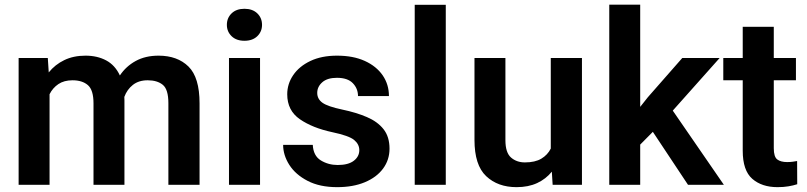

<svg xmlns="http://www.w3.org/2000/svg" viewBox="-20 -770 3364 800"><path d="M282.2 -435.5Q247.1 -435.5 223.4 -419.7Q199.7 -403.8 186.5 -377.4V0H57.6V-528.3H179.2L183.1 -468.3Q209.5 -501 247.8 -519.5Q286.1 -538.1 336.4 -538.1Q385.3 -538.1 422.4 -518.3Q459.5 -498.5 479.5 -455.6Q504.9 -493.7 545.4 -515.9Q585.9 -538.1 640.6 -538.1Q719.2 -538.1 765.4 -492.7Q811.5 -447.3 811.5 -339.4V0H681.6V-339.8Q681.6 -397.5 658.4 -416.5Q635.3 -435.5 595.2 -435.5Q558.1 -435.5 533.7 -416.3Q509.3 -397 498 -366.2Q498.5 -359.4 498.5 -352.5V0H369.6V-339.4Q369.6 -395 346.2 -415.3Q322.8 -435.5 282.2 -435.5Z M925.3 -666.5Q925.3 -695.3 945.1 -714.4Q964.8 -733.4 998.5 -733.4Q1032.2 -733.4 1052 -714.4Q1071.8 -695.3 1071.8 -666.5Q1071.8 -638.2 1052 -619.1Q1032.2 -600.1 998.5 -600.1Q964.8 -600.1 945.1 -619.1Q925.3 -638.2 925.3 -666.5ZM1063.5 -528.3V0H934.1V-528.3Z M1477.1 -144.5Q1477.1 -168.9 1455.6 -186.8Q1434.1 -204.6 1364.7 -219.2Q1282.2 -236.8 1229.5 -273.2Q1176.8 -309.6 1176.8 -377Q1176.8 -420.4 1201.7 -457Q1226.6 -493.7 1273.2 -515.9Q1319.8 -538.1 1384.3 -538.1Q1451.7 -538.1 1500 -516.1Q1548.3 -494.1 1574.5 -456.1Q1600.6 -418 1600.6 -369.6H1471.7Q1471.7 -400.9 1450.2 -423.3Q1428.7 -445.8 1383.8 -445.8Q1343.8 -445.8 1322.8 -427.2Q1301.8 -408.7 1301.8 -382.8Q1301.8 -357.4 1323.7 -341.8Q1345.7 -326.2 1405.8 -313.5Q1464.4 -301.3 1508.8 -282.2Q1553.2 -263.2 1578.1 -231.7Q1603 -200.2 1603 -150.4Q1603 -104 1576.2 -67.6Q1549.3 -31.2 1500.2 -10.7Q1451.2 9.8 1384.8 9.8Q1312 9.8 1261.7 -16.4Q1211.4 -42.5 1185.5 -83Q1159.7 -123.5 1159.7 -166.5H1283.2Q1285.6 -120.6 1316.9 -101.6Q1348.1 -82.5 1387.2 -82.5Q1431.2 -82.5 1454.1 -100.1Q1477.1 -117.7 1477.1 -144.5Z M1837.4 -750V0H1708V-750Z M2282.7 0 2279.3 -54.7Q2254.9 -24.4 2218.3 -7.3Q2181.6 9.8 2132.3 9.8Q2054.2 9.8 2005.6 -36.1Q1957 -82 1957 -187V-528.3H2085.9V-186Q2085.9 -133.8 2109.4 -113.5Q2132.8 -93.3 2167 -93.3Q2209.5 -93.3 2235.6 -108.9Q2261.7 -124.5 2274.9 -150.9V-528.3H2404.8V0Z M2846.7 0 2700.2 -220.7 2647.5 -167.5V0H2518.6V-750.5H2647.5V-324.7L2679.2 -364.7L2822.8 -528.3H2978.5L2783.2 -309.1L2996.1 0Z M3296.4 -528.3V-435.5H3204.1V-152.3Q3204.1 -116.7 3218.5 -105.7Q3232.9 -94.7 3259.8 -94.7Q3272.5 -94.7 3283.2 -96.2Q3293.9 -97.7 3301.3 -99.1L3301.8 -2.4Q3285.6 2.9 3265.4 6.3Q3245.1 9.8 3219.7 9.8Q3154.3 9.8 3114.5 -24.9Q3074.7 -59.6 3074.7 -142.1V-435.5H2993.7V-528.3H3074.7V-658.2H3204.1V-528.3Z"/></svg>

Font: Vazirmatn FD SemiBold
Style: Regular
Weight: 600
Designer: Saber Rastikerdar
Foundry: Saber Rastikerdar
Version: Version 33.001